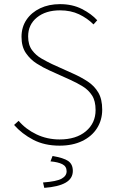

<svg xmlns="http://www.w3.org/2000/svg" viewBox="-20 -692 556 928"><path d="M268 12Q195 12 140.5 -16.5Q86 -45 48 -88L70 -108Q105 -67 156.5 -42.5Q208 -18 268 -18Q348 -18 395 -57.5Q442 -97 442 -160Q442 -204 425 -230.5Q408 -257 380.5 -274Q353 -291 320 -306L218 -352Q189 -365 158 -384.5Q127 -404 105.5 -435Q84 -466 84 -514Q84 -561 108 -596.5Q132 -632 174 -652Q216 -672 270 -672Q330 -672 376 -648.5Q422 -625 450 -594L432 -574Q402 -604 362 -623Q322 -642 270 -642Q201 -642 158.5 -607.5Q116 -573 116 -516Q116 -475 135 -449.5Q154 -424 181.5 -408.5Q209 -393 232 -382L334 -336Q372 -319 404 -298Q436 -277 455 -245Q474 -213 474 -162Q474 -112 449 -72.5Q424 -33 377.5 -10.5Q331 12 268 12ZM194 216 188 190Q254 185 278 171.5Q302 158 302 136Q302 112 281 101.5Q260 91 224 88L234 62Q288 71 310 86.5Q332 102 332 134Q332 171 297 191Q262 211 194 216Z"/></svg>

Font: Mada ExtraLight
Style: Regular
Weight: 250
Designer: Khaled Hosny
Version: Version 1.5